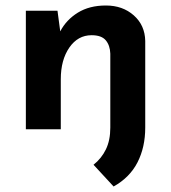

<svg xmlns="http://www.w3.org/2000/svg" viewBox="-20 -470 623 698"><path d="M508 -6Q508 65 480 120Q452 175 393 208L320 129Q349 106 365 73Q381 40 381 -6V-275Q380 -305 364.5 -323.5Q349 -342 313 -342Q263 -342 232 -297Q201 -252 201 -182V0H74V-431H189L199 -356Q221 -398 263 -424Q305 -450 365 -450Q426 -450 466.5 -414Q507 -378 508 -321Z"/></svg>

Font: Reem Kufi Fun SemiBold
Style: Regular
Weight: 600
Designer: Khaled Hosny
Version: Version 1.005